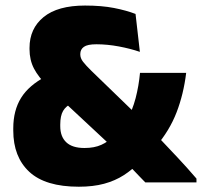

<svg xmlns="http://www.w3.org/2000/svg" viewBox="-20 -674 746 709"><path d="M516.5 -0.5Q506.5 -10.5 493.5 -24.2Q480.5 -38 466.5 -52.5Q452.5 -67 440 -80.2Q427.5 -93.5 419 -102.5L393.5 -132.5L187.5 -324.5L157 -355Q122 -389 105.5 -420.8Q89 -452.5 89 -492.5V-497Q89 -568.5 141 -611Q193 -653.5 294 -653.5Q355.5 -653.5 401.2 -644.5Q447 -635.5 480.5 -622.5L496.5 -482.5Q461.5 -494.5 418.8 -502.5Q376 -510.5 336 -510.5Q303 -510.5 289.8 -501Q276.5 -491.5 276.5 -474.5V-473Q276.5 -459 286.8 -445.8Q297 -432.5 317.5 -412.5L491 -244.5L533 -200.5Q552 -181 569.2 -162.8Q586.5 -144.5 603 -127Q619.5 -109.5 636.2 -91.8Q653 -74 670 -55Q687 -36 705.5 -14.5V-0.5ZM271 15.5Q147.5 15.5 88.2 -39.5Q29 -94.5 29 -192V-200Q29 -266 57.8 -312.5Q86.5 -359 150.5 -392.5L247 -293.5Q223.5 -282.5 213 -264.5Q202.5 -246.5 202.5 -214V-208Q202.5 -169.5 224.8 -148.5Q247 -127.5 292 -127.5Q328.5 -127.5 354.2 -139.2Q380 -151 398.5 -170L447 -226.5Q469 -266.5 480.8 -311.5Q492.5 -356.5 497 -405H667.5Q658 -326.5 632 -259Q606 -191.5 555 -132L496.5 -76.5Q469.5 -48 437.2 -27.2Q405 -6.5 364.5 4.5Q324 15.5 271 15.5Z"/></svg>

Font: Anek Tamil Medium ExtraBold
Style: Regular
Weight: 800
Version: Version 1.003